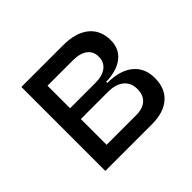

<svg xmlns="http://www.w3.org/2000/svg" viewBox="-126 -678 837 837"><g transform="rotate(-45 293.0 -259.0)"><path d="M90.8 0V-517.6H347.7Q425.3 -517.6 468 -483.2Q510.7 -448.7 510.7 -385.7Q510.7 -333.5 473.4 -303.7Q436 -273.9 368.2 -272V-265.1Q445.3 -265.1 487.8 -230.5Q530.3 -195.8 530.3 -133.3Q530.3 -69.8 490.5 -34.9Q450.7 0 377.9 0ZM175.3 -76.7H357.9Q398.4 -76.7 420.4 -96.7Q442.4 -116.7 442.4 -152.8Q442.4 -191.9 416.5 -213.6Q390.6 -235.4 342.8 -235.4H175.3ZM175.3 -301.8H330.1Q374.5 -301.8 398.7 -320.3Q422.9 -338.9 422.9 -372.6Q422.9 -405.3 398.9 -423.1Q375 -440.9 331.5 -440.9H175.3Z"/></g></svg>

Font: CaskaydiaMono NF SemiLight
Style: Regular
Weight: 350
Designer: Aaron Bell
Foundry: Saja Typeworks
Version: Version 2111.001; ttfautohint (v1.8.4);Nerd Fonts 3.1.1